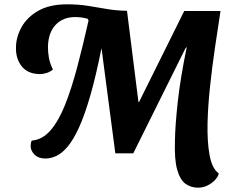

<svg xmlns="http://www.w3.org/2000/svg" viewBox="-20 -710 1059 889"><path d="M190 24Q158 24 139.5 5.5Q121 -13 122 -36Q122 -49 127 -59Q176 -63 213.5 -106Q251 -149 281 -224Q311 -299 337.5 -399Q364 -499 390 -615L386 -623Q358 -631 328 -631Q272 -631 238 -595.5Q204 -560 202 -495Q202 -467 206.5 -442Q211 -417 225 -388Q212 -377 195.5 -372Q179 -367 166 -367Q109 -367 80.5 -403Q52 -439 54 -493Q55 -540 80.5 -585.5Q106 -631 158 -660.5Q210 -690 291 -690Q343 -690 387 -683Q431 -676 474 -668.5Q517 -661 567 -660H568L621 -238H624L833 -659H1001Q989 -581 975.5 -490Q962 -399 952.5 -309Q943 -219 941 -142Q939 -53 950.5 9Q962 71 993 93Q990 108 975.5 123.5Q961 139 940.5 149Q920 159 897 159Q864 159 839 141Q814 123 800.5 76Q787 29 790 -58Q791 -128 803 -238Q815 -348 845 -493L838 -485L597 0H514L450 -487Q424 -357 398 -267Q372 -177 346 -120Q320 -63 293.5 -31.5Q267 0 241 12Q215 24 190 24Z"/></svg>

Font: Sansita Swashed SemiBold
Style: Regular
Weight: 600
Designer: Pablo Cosgaya
Foundry: Omnibus-Type
Version: Version 1.003; ttfautohint (v1.8.3)